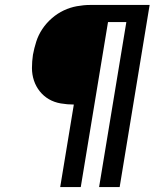

<svg xmlns="http://www.w3.org/2000/svg" viewBox="-20 -755 640 775"><path d="M223 0 278 -333Q252 -333 225.5 -337.5Q199 -342 177.5 -354.5Q156 -367 140.5 -386.5Q125 -406 117 -430Q109 -454 109 -480.5Q109 -507 113 -534Q118 -561 126.5 -587.5Q135 -614 151 -638Q167 -662 189.5 -681.5Q212 -701 237.5 -713Q263 -725 290.5 -730Q318 -735 344 -735H584L463 0H380L490 -666H416L306 0Z"/></svg>

Font: Iosevka Extended Oblique
Style: Bold
Weight: 700
Width: 7
Italic angle: -9°
Monospace: yes
Designer: Belleve Invis
Foundry: Belleve Invis
Version: Version 32.5.0; ttfautohint (v1.8.4)